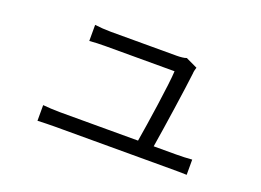

<svg xmlns="http://www.w3.org/2000/svg" viewBox="-79 -684 1158 853"><g transform="rotate(20 500.0 -257.5)"><path d="M150 -87V-13C178 -14 201 -15 230 -15C280 -15 725 -15 782 -15C803 -15 837 -15 855 -14V-86C835 -84 801 -83 779 -83H674C689 -173 719 -377 727 -447C727 -455 730 -467 733 -476L678 -502C671 -498 648 -496 633 -496C576 -496 357 -496 321 -496C296 -496 268 -498 245 -501V-425C269 -427 293 -428 322 -428C349 -428 583 -428 647 -428C645 -371 614 -165 600 -83H230C201 -83 174 -85 150 -87Z"/></g></svg>

Font: Noto Sans CJK SC DemiLight
Style: Regular
Weight: 350
Designer: Ryoko NISHIZUKA 西塚涼子 (kana, bopomofo & ideographs); Paul D. Hunt (Latin, Greek & Cyrillic); Sandoll Communications 산돌커뮤니
Foundry: Adobe
Version: Version 2.004;hotconv 1.0.118;makeotfexe 2.5.65603